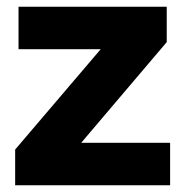

<svg xmlns="http://www.w3.org/2000/svg" viewBox="-20 -550 550 570"><path d="M25 0V-106L279 -404H35V-530H475V-425L221 -126H485V0Z"/></svg>

Font: Golos Text VF
Style: Regular
Weight: 400
Designer: A.Korolkova, Vitaly Kuzmin
Foundry: ParaType Ltd
Version: Version 2.003